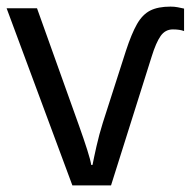

<svg xmlns="http://www.w3.org/2000/svg" viewBox="-20 -561 577 581"><path d="M496 -541Q508 -541 518 -539Q528 -537 537 -535V-467Q524 -472 503 -472Q480 -472 466 -452Q452 -432 439 -390L316 0H199L0 -536H92L219 -181Q234 -139 244 -107.5Q254 -76 256 -62H260Q264 -83 272 -118.5Q280 -154 291 -189L361 -407Q378 -459 394.5 -488Q411 -517 434.5 -529Q458 -541 496 -541Z"/></svg>

Font: Apis
Style: Regular
Weight: 400
Designer: Monotype Design Team
Foundry: Monotype Imaging Inc.
Version: Version 2.000; build 0001